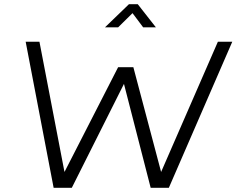

<svg xmlns="http://www.w3.org/2000/svg" viewBox="-20 -900 1133 920"><path d="M1093 -700 789 0H702L574 -498L324 0H237L103 -700H169L289 -76L546 -578H619L752 -76L1024 -700ZM483 -769 598 -880H640L727 -769H666L615 -837L546 -769Z"/></svg>

Font: Kulim Park Light
Style: Italic
Weight: 300
Italic angle: -8°
Designer: Noponies / Dale Sattler
Foundry: Noponies
Version: Version 1.000; ttfautohint (v1.8.3)